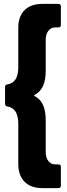

<svg xmlns="http://www.w3.org/2000/svg" viewBox="-20 -820 346 987"><path d="M74 23V-184Q74 -264 17 -273Q6 -275 6 -286V-373Q6 -384 17 -386Q74 -394 74 -474V-677Q74 -736 106.5 -768Q139 -800 198 -800H281Q286 -800 289.5 -796.5Q293 -793 293 -788V-691Q293 -686 289.5 -682.5Q286 -679 281 -679H263Q242 -679 228.5 -661.5Q215 -644 215 -616V-455Q215 -361 158 -332Q152 -329 158 -326Q215 -298 215 -203V-38Q215 -10 228.5 7.5Q242 25 263 25H281Q286 25 289.5 28.5Q293 32 293 37V135Q293 140 289.5 143.5Q286 147 281 147H198Q139 147 106.5 114.5Q74 82 74 23Z"/></svg>

Font: Barlow Condensed
Style: Bold
Weight: 700
Width: 3
Designer: Jeremy Tribby
Foundry: Tribby Type
Version: Version 1.500